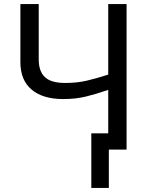

<svg xmlns="http://www.w3.org/2000/svg" viewBox="-20 -734 738 942"><path d="M601 0H514V188H428V-80H511V-293Q453 -273 402.5 -260.5Q352 -248 290 -248Q190 -248 135 -294.5Q80 -341 80 -429V-714H170V-442Q170 -384 200.5 -355.5Q231 -327 299 -327Q358 -327 405 -338Q452 -349 511 -368V-714H601Z"/></svg>

Font: Noto Sans Ambassadori
Style: Regular
Weight: 400
Designer: Monotype Design Team
Foundry: Monotype Imaging Inc.
Version: Version 2.013